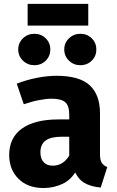

<svg xmlns="http://www.w3.org/2000/svg" viewBox="-20 -930 588 967"><path d="M264.4 -548.3Q379.9 -548.3 431.8 -500.5Q483.6 -452.6 483.6 -359.6V-154.1Q483.6 -123.9 492.5 -110Q501.4 -96.1 520.2 -88.7L487.3 14.5Q436.5 10.1 403.6 -9.7Q370.6 -29.5 352.5 -76.7L328.7 -132.3V-351.3Q328.7 -398.3 308.1 -415.6Q287.4 -432.9 239.3 -432.9Q214 -432.9 177.1 -425.9Q140.2 -418.9 99.8 -404.9L64.3 -508.6Q113.9 -527.8 166.5 -538.1Q219.1 -548.3 264.4 -548.3ZM274.5 -328.5H350.6V-241.3H289.6Q235.9 -241.3 209.7 -222.1Q183.5 -202.9 183.5 -162.6Q183.5 -131.5 199.6 -113.6Q215.8 -95.6 245.2 -95.6Q276.5 -95.6 299.7 -113.1Q322.8 -130.7 336.5 -161.4L368.4 -77.6Q340.8 -25.5 295.6 -4.3Q250.4 17 199.3 17Q119.7 17 73 -29.7Q26.3 -76.4 26.3 -148.9Q26.3 -236.4 90.4 -282.4Q154.5 -328.5 274.5 -328.5ZM384.3 -759.8Q419.3 -759.8 442.3 -736.8Q465.3 -713.7 465.3 -681Q465.3 -647.7 442.3 -624.6Q419.3 -601.6 384.3 -601.6Q351 -601.6 327.3 -624.6Q303.6 -647.7 303.6 -681Q303.6 -713.7 327.3 -736.8Q351 -759.8 384.3 -759.8ZM152.9 -759.8Q187.5 -759.8 210.5 -736.8Q233.5 -713.7 233.5 -681Q233.5 -647.7 210.5 -624.6Q187.5 -601.6 152.9 -601.6Q119.2 -601.6 95.5 -624.6Q71.8 -647.7 71.8 -681Q71.8 -713.7 95.5 -736.8Q119.2 -759.8 152.9 -759.8ZM424.5 -910.4V-801H119.2V-910.4Z"/></svg>

Font: Fira Sans Variable
Style: Regular
Weight: 400
Designer: Carrois Corporate & Edenspiekermann AG
Foundry: Carrois Corporate GbR & Edenspiekermann AG
Version: Version 4.202